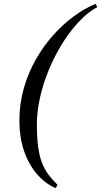

<svg xmlns="http://www.w3.org/2000/svg" viewBox="-20 -820 532 1010"><path d="M273 170Q216.5 145 173.2 94.2Q130 43.5 106 -27.5Q82 -98.5 82 -185Q82 -273 104.8 -353.8Q127.5 -434.5 167.2 -505Q207 -575.5 258.2 -633.2Q309.5 -691 367.2 -733.5Q425 -776 483 -800L492 -782.5Q453.5 -762.5 415.2 -726Q377 -689.5 341.2 -640.8Q305.5 -592 275.2 -534.5Q245 -477 222.2 -414.8Q199.5 -352.5 186.8 -289Q174 -225.5 174 -165Q174 -97 180.5 -48.5Q187 0 200.5 35.2Q214 70.5 234.5 98Q255 125.5 282.5 152Z"/></svg>

Font: Bodoni Moda SC 11pt
Style: Italic
Weight: 400
Italic angle: -13°
Version: Version 2.005